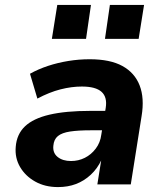

<svg xmlns="http://www.w3.org/2000/svg" viewBox="-20 -750 665 781"><path d="M216 11Q163 11 123 -11.5Q83 -34 61.5 -71Q40 -108 44 -153Q48 -204 81.5 -236Q115 -268 181 -283.5Q247 -299 348 -299H424L412 -220H349Q298 -220 265 -215Q232 -210 215.5 -196.5Q199 -183 197 -157Q194 -128 214.5 -111.5Q235 -95 269 -95Q299 -95 325 -108Q351 -121 369.5 -145.5Q388 -170 392 -202L410 -311Q417 -355 393 -376.5Q369 -398 313 -398Q271 -398 226 -386.5Q181 -375 132 -349L102 -450Q136 -469 175.5 -482Q215 -495 258 -502Q301 -509 345 -509Q428 -509 478 -481.5Q528 -454 548 -402.5Q568 -351 556 -278L512 0H376L392 -100H393Q376 -64 349 -39Q322 -14 289 -1.5Q256 11 216 11ZM407 -592 427 -730H566L544 -592ZM191 -592 213 -730H350L330 -592Z"/></svg>

Font: Nunito Sans 9pt ExtraBold
Style: Italic
Weight: 800
Italic angle: -9°
Version: Version 3.101;gftools[0.9.27]